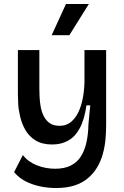

<svg xmlns="http://www.w3.org/2000/svg" viewBox="-20 -772 625 966"><path d="M261 174Q221 174 181 165.5Q141 157 107.5 139.5Q74 122 51 94L95 8Q121 42 165 59.5Q209 77 257 77Q304 77 336 61Q368 45 387 15Q406 -15 415 -56Q424 -97 425 -147L434 -242H415Q405 -171 381.5 -127.5Q358 -84 323 -64.5Q288 -45 243 -45Q192 -45 159 -65.5Q126 -86 108 -117.5Q90 -149 81.5 -184.5Q73 -220 71.5 -250.5Q70 -281 70 -298V-520H178V-329Q178 -311 179 -286.5Q180 -262 184.5 -236Q189 -210 200 -188Q211 -166 230 -152.5Q249 -139 280 -139Q313 -139 336 -157.5Q359 -176 374 -207Q389 -238 396.5 -277.5Q404 -317 405 -359V-520H514V-142Q514 -106 510.5 -69Q507 -32 497 3.5Q487 39 469 69.5Q451 100 423 124Q395 148 355.5 161Q316 174 261 174ZM329 -595H240L312 -752H427Z"/></svg>

Font: Bricolage Grotesque 48pt Condensed ExtraBold Medium
Style: Regular
Weight: 500
Version: Version 1.000;gftools[0.9.30]